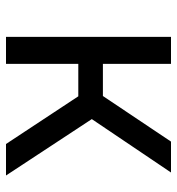

<svg xmlns="http://www.w3.org/2000/svg" viewBox="5 -595 590 640"><g transform="rotate(90 300.0 -275.0)"><path d="M103 0V-550H193V-323H300L452 -550H555L377 -286L565 0H460L301 -241H193V0Z"/></g></svg>

Font: JetBrainsMonoNL NFM
Style: Regular
Weight: 400
Monospace: yes
Designer: Philipp Nurullin, Konstantin Bulenkov
Foundry: JetBrains
Version: Version 2.304; ttfautohint (v1.8.4.7-5d5b);Nerd Fonts 3.3.0